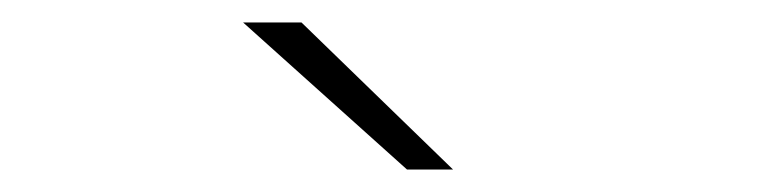

<svg xmlns="http://www.w3.org/2000/svg" viewBox="-20 -720 690 171"><path d="M342.5 -569 196.5 -700H248.5L383.5 -569Z"/></svg>

Font: Trispace Thin Thin
Style: Regular
Weight: 250
Version: Version 1.210